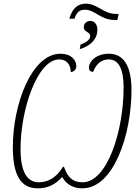

<svg xmlns="http://www.w3.org/2000/svg" viewBox="-20 -1017 750 1047"><path d="M358 -915H386C397 -947 411 -964 443 -964C499 -964 528 -908 605 -908H620L627 -941H612C543 -942 510 -997 449 -997C404 -997 375 -973 358 -915ZM419 -774 415 -749C478 -768 511 -806 511 -856C511 -883 495 -903 474 -903C451 -903 437 -888 437 -869C437 -840 472 -845 472 -820C472 -800 448 -784 419 -774ZM186 10C237 10 280 -8 319 -52C342 -11 379 10 429 10C600 10 697 -283 697 -526C697 -651 658 -724 574 -724C503 -724 465 -681 465 -648C465 -632 473 -626 488 -625C506 -674 539 -693 573 -693C629 -693 654 -637 654 -540C654 -300 564 -23 430 -23C377 -23 349 -49 329 -107H323C289 -50 243 -23 192 -23C131 -23 92 -74 92 -204C92 -425 186 -693 302 -693C343 -693 365 -666 366 -624C386 -626 396 -640 396 -656C396 -690 368 -724 310 -724C152 -724 50 -448 50 -215C50 -55 97 10 186 10Z"/></svg>

Font: Noto Serif Condensed ExtraLight
Style: Italic
Weight: 200
Width: 3
Italic angle: -12°
Designer: Monotype Design Team
Foundry: Monotype Imaging Inc.
Version: Version 2.013